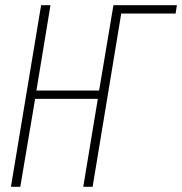

<svg xmlns="http://www.w3.org/2000/svg" viewBox="-20 -718 700 738"><path d="M138 -698H174L120 -370H361L416 -698H660L655 -666H446L336 0H300L356 -338H115L58 0H22Z"/></svg>

Font: IBM Plex Mono ExtraLight
Style: Italic
Weight: 200
Italic angle: -9°
Monospace: yes
Designer: Mike Abbink, Paul van der Laan, Pieter van Rosmalen
Foundry: Bold Monday
Version: Version 2.3